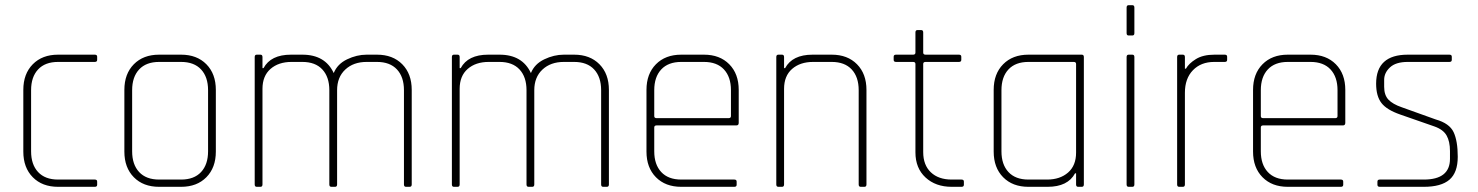

<svg xmlns="http://www.w3.org/2000/svg" viewBox="-20 -721 5706 741"><path d="M355 -20V-8Q355 0 346 0H204Q143 0 106.5 -37Q70 -74 70 -136V-374Q70 -436 106.5 -473Q143 -510 204 -510H346Q355 -510 355 -502V-490Q355 -482 346 -482H204Q154 -482 127 -453Q100 -424 100 -373V-137Q100 -86 127 -57Q154 -28 204 -28H346Q355 -28 355 -20Z M679 0H594Q533 0 496.5 -37Q460 -74 460 -136V-374Q460 -436 496.5 -473Q533 -510 594 -510H679Q740 -510 776.5 -473Q813 -436 813 -374V-136Q813 -74 776.5 -37Q740 0 679 0ZM594 -28H679Q729 -28 756 -57Q783 -86 783 -137V-373Q783 -424 756 -453Q729 -482 679 -482H594Q544 -482 517 -453Q490 -424 490 -373V-137Q490 -86 517 -57Q544 -28 594 -28Z M985 0H971Q963 0 963 -9V-501Q963 -510 971 -510H985Q993 -510 993 -501V-458H997Q1025 -510 1103 -510H1147Q1235 -510 1268 -439Q1282 -474 1319.5 -492Q1357 -510 1395 -510H1435Q1496 -510 1532.5 -473Q1569 -436 1569 -374V-9Q1569 0 1561 0H1547Q1539 0 1539 -9V-373Q1539 -424 1512 -453Q1485 -482 1435 -482H1395Q1344 -482 1312.5 -452.5Q1281 -423 1281 -373V-9Q1281 0 1273 0H1259Q1251 0 1251 -9V-373Q1251 -424 1224 -453Q1197 -482 1147 -482H1105Q1055 -482 1024 -455Q993 -428 993 -378V-9Q993 0 985 0Z M1746 0H1732Q1724 0 1724 -9V-501Q1724 -510 1732 -510H1746Q1754 -510 1754 -501V-458H1758Q1786 -510 1864 -510H1908Q1996 -510 2029 -439Q2043 -474 2080.5 -492Q2118 -510 2156 -510H2196Q2257 -510 2293.5 -473Q2330 -436 2330 -374V-9Q2330 0 2322 0H2308Q2300 0 2300 -9V-373Q2300 -424 2273 -453Q2246 -482 2196 -482H2156Q2105 -482 2073.5 -452.5Q2042 -423 2042 -373V-9Q2042 0 2034 0H2020Q2012 0 2012 -9V-373Q2012 -424 1985 -453Q1958 -482 1908 -482H1866Q1816 -482 1785 -455Q1754 -428 1754 -378V-9Q1754 0 1746 0Z M2814 0H2609Q2548 0 2511.5 -37Q2475 -74 2475 -136V-374Q2475 -436 2511.5 -473Q2548 -510 2609 -510H2697Q2758 -510 2794.5 -473Q2831 -436 2831 -374V-247Q2831 -237 2822 -237H2514Q2505 -237 2505 -229V-137Q2505 -86 2532 -57Q2559 -28 2609 -28H2814Q2823 -28 2823 -20V-8Q2823 0 2814 0ZM2514 -265H2792Q2801 -265 2801 -273V-373Q2801 -424 2774 -453Q2747 -482 2697 -482H2609Q2559 -482 2532 -453Q2505 -424 2505 -373V-273Q2505 -265 2514 -265Z M2998 0H2984Q2976 0 2976 -9V-501Q2976 -510 2984 -510H2998Q3006 -510 3006 -501V-458H3010Q3038 -510 3116 -510H3190Q3251 -510 3287.5 -473Q3324 -436 3324 -374V-9Q3324 0 3316 0H3302Q3294 0 3294 -9V-373Q3294 -424 3267 -453Q3240 -482 3190 -482H3118Q3068 -482 3037 -455Q3006 -428 3006 -378V-9Q3006 0 2998 0Z M3504 -482H3438Q3429 -482 3429 -490V-502Q3429 -510 3438 -510H3504Q3513 -510 3513 -518V-596Q3513 -605 3521 -605H3535Q3543 -605 3543 -596V-518Q3543 -510 3552 -510H3681Q3690 -510 3690 -502V-490Q3690 -482 3681 -482H3552Q3543 -482 3543 -474V-134Q3543 -84 3572.5 -56Q3602 -28 3653 -28H3691Q3700 -28 3700 -20V-8Q3700 0 3691 0H3653Q3591 0 3552 -36Q3513 -72 3513 -133V-474Q3513 -482 3504 -482Z M4023 0H3949Q3888 0 3851.5 -37Q3815 -74 3815 -136V-374Q3815 -436 3851.5 -473Q3888 -510 3949 -510H4155Q4163 -510 4163 -501V-9Q4163 0 4155 0H4141Q4133 0 4133 -9V-52H4129Q4101 0 4023 0ZM4133 -132V-474Q4133 -482 4124 -482H3949Q3899 -482 3872 -453Q3845 -424 3845 -373V-137Q3845 -86 3872 -57Q3899 -28 3949 -28H4021Q4071 -28 4102 -55Q4133 -82 4133 -132Z M4328 -593V-692Q4328 -701 4336 -701H4350Q4358 -701 4358 -692V-593Q4358 -584 4350 -584H4336Q4328 -584 4328 -593ZM4328 -9V-501Q4328 -510 4336 -510H4350Q4358 -510 4358 -501V-9Q4358 0 4350 0H4336Q4328 0 4328 -9Z M4545 0H4531Q4523 0 4523 -9V-501Q4523 -510 4531 -510H4545Q4553 -510 4553 -501V-456H4557Q4568 -476 4595.5 -493Q4623 -510 4667 -510H4707Q4716 -510 4716 -502V-490Q4716 -482 4707 -482H4666Q4615 -482 4584 -450Q4553 -418 4553 -363V-9Q4553 0 4545 0Z M5155 0H4950Q4889 0 4852.5 -37Q4816 -74 4816 -136V-374Q4816 -436 4852.5 -473Q4889 -510 4950 -510H5038Q5099 -510 5135.5 -473Q5172 -436 5172 -374V-247Q5172 -237 5163 -237H4855Q4846 -237 4846 -229V-137Q4846 -86 4873 -57Q4900 -28 4950 -28H5155Q5164 -28 5164 -20V-8Q5164 0 5155 0ZM4855 -265H5133Q5142 -265 5142 -273V-373Q5142 -424 5115 -453Q5088 -482 5038 -482H4950Q4900 -482 4873 -453Q4846 -424 4846 -373V-273Q4846 -265 4855 -265Z M5475 0H5305Q5296 0 5296 -8V-20Q5296 -28 5305 -28H5475Q5576 -28 5576 -108V-138Q5576 -175 5563 -198Q5550 -221 5516 -233L5384 -279Q5332 -297 5311.5 -323.5Q5291 -350 5291 -398Q5291 -510 5413 -510H5574Q5583 -510 5583 -502V-490Q5583 -482 5574 -482H5413Q5367 -482 5344.5 -461Q5322 -440 5322 -413V-386Q5322 -354 5338.5 -336.5Q5355 -319 5390 -307L5521 -260Q5574 -245 5590 -211Q5606 -177 5606 -116Q5606 -55 5574 -27.5Q5542 0 5475 0Z"/></svg>

Font: Rajdhani Light
Style: Regular
Weight: 300
Designer: Satya Rajpurohit, Jyotish Sonowal
Foundry: Indian Type Foundry
Version: Version 1.201;PS 1.0;hotconv 1.0.78;makeotf.lib2.5.61930; tt